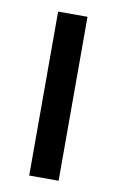

<svg xmlns="http://www.w3.org/2000/svg" viewBox="-65 -541 352 579"><g transform="rotate(10 111.0 -251.0)"><path d="M66 0V-502H156V0Z"/></g></svg>

Font: Gen
Style: Regular
Weight: 400
Version: Version 1.000;PS 001.001;hotconv 1.0.56